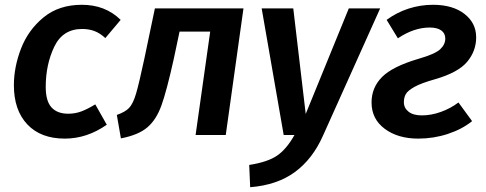

<svg xmlns="http://www.w3.org/2000/svg" viewBox="-20 -564 2032 802"><path d="M484 -481 420 -405Q397 -426 374 -434.5Q351 -443 323 -443Q242 -443 206.5 -368.5Q171 -294 171 -201Q171 -142 195 -115.5Q219 -89 265 -89Q294 -89 319.5 -98.5Q345 -108 378 -128L426 -43Q343 15 251 15Q150 15 94 -44.5Q38 -104 38 -208Q38 -284 68 -361.5Q98 -439 162 -491.5Q226 -544 322 -544Q420 -544 484 -481Z M923 0H797L858 -432H730L705 -314Q676 -184 654.5 -124Q633 -64 595.5 -32Q558 0 485 14L468 -84Q503 -96 519.5 -113.5Q536 -131 548.5 -173.5Q561 -216 583 -319L627 -529H997Z M1329 3Q1286 100 1212 154.5Q1138 209 1025 218L1021 125Q1098 113 1137.5 86Q1177 59 1210 0H1165L1073 -529H1205L1257 -88L1437 -529H1568Z M1969 -408Q1969 -351 1931.5 -306Q1894 -261 1797 -233Q1740 -217 1712 -201.5Q1684 -186 1675.5 -171.5Q1667 -157 1667 -137Q1667 -113 1686.5 -97.5Q1706 -82 1742 -82Q1781 -82 1821.5 -96.5Q1862 -111 1895 -136L1952 -58Q1910 -24 1850.5 -4.5Q1791 15 1727 15Q1642 15 1587 -26Q1532 -67 1532 -136Q1532 -198 1575.5 -242Q1619 -286 1727 -318Q1797 -338 1818.5 -358Q1840 -378 1840 -403Q1840 -425 1823 -437Q1806 -449 1775 -449Q1709 -449 1642 -404L1595 -481Q1637 -512 1686.5 -528Q1736 -544 1789 -544Q1871 -544 1920 -506Q1969 -468 1969 -408Z"/></svg>

Font: FiraGO Medium
Style: Italic
Weight: 500
Italic angle: -8°
Designer: bBox Type GmbH
Foundry: bBox Type GmbH
Version: Version 1.001